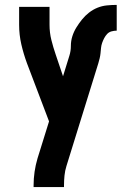

<svg xmlns="http://www.w3.org/2000/svg" viewBox="-20 -548 540 783"><path d="M241 215H117V208Q117 180 121 152.5Q125 125 133 98L180 -53L90 -290Q76 -328 67 -367Q58 -406 58 -447V-520H182V-447Q182 -415 189.5 -385Q197 -355 207 -326L237 -237L263 -321Q269 -340 269 -360.5Q269 -381 275 -400Q281 -419 291.5 -436Q302 -453 314.5 -468.5Q327 -484 343 -496.5Q359 -509 377.5 -516.5Q396 -524 416 -526Q436 -528 456 -528V-423Q445 -423 434.5 -420Q424 -417 417 -409.5Q410 -402 405 -392.5Q400 -383 396.5 -373Q393 -363 392 -352.5Q391 -342 390 -331.5Q389 -321 386.5 -310.5Q384 -300 381 -290L251 129Q245 148 243 168Q241 188 241 208Z"/></svg>

Font: Iosevka Term Curly Extrabold
Style: Regular
Weight: 800
Designer: Belleve Invis
Foundry: Belleve Invis
Version: Version 32.3.0